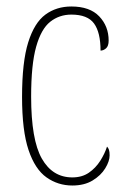

<svg xmlns="http://www.w3.org/2000/svg" viewBox="-20 -562 387 592"><path d="M203 10Q159 10 123.5 -15Q88 -40 68 -99.5Q48 -159 48 -263Q48 -371 67 -431.5Q86 -492 120 -517Q154 -542 200 -542Q257 -542 286 -511.5Q315 -481 315 -437Q315 -420 307 -413Q299 -406 290 -406Q290 -462 270 -489.5Q250 -517 200 -517Q163 -517 135 -495Q107 -473 91.5 -418Q76 -363 76 -264Q76 -131 109 -73Q142 -15 203 -15Q233 -15 254 -29.5Q275 -44 289 -66Q303 -88 310 -110Q314 -106 316 -100Q318 -94 318 -83Q318 -65 304.5 -43Q291 -21 265.5 -5.5Q240 10 203 10Z"/></svg>

Font: Noto Serif Myanmar ExtraCondensed Thin
Style: Regular
Weight: 100
Width: 2
Designer: Ben Mitchell and the Monotype Design Team
Foundry: Monotype Imaging Inc.
Version: Version 2.106; ttfautohint (v1.8.4.7-5d5b)